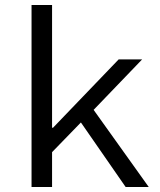

<svg xmlns="http://www.w3.org/2000/svg" viewBox="-20 -747 640 767"><path d="M106 0V-727.1H188V-236.8H191.9L454.1 -509.8H547.9L354 -308.1L574.2 0H481.9L303.2 -257.8L188 -139.2V0Z"/></svg>

Font: Office Code Pro D
Style: Regular
Weight: 400
Designer: Nathan Rutzky & Paul D. Hunt
Foundry: Adobe Systems Incorporated
Version: Version 1.004;PS 001.004;hotconv 1.0.70;makeotf.lib2.5.58329